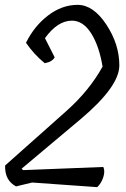

<svg xmlns="http://www.w3.org/2000/svg" viewBox="-20 -764 518 790"><path d="M276 -679Q217 -679 165 -607L205 -528Q194 -509 164 -504Q119 -541 87 -588Q121 -657 178 -700.5Q235 -744 299.5 -744Q364 -744 417.5 -663Q471 -582 471 -495Q471 -408 312 -274L69 -70L75 -64L405 -77Q413 -60 405 -35Q397 -10 380 6L112 -13L46 3Q-1 -22 1 -83L254 -308Q348 -392 402 -490Q388 -575 355 -627Q322 -679 276 -679Z"/></svg>

Font: Tillana
Style: Regular
Weight: 400
Designer: Lipi Raval (Devanagari, Latin), Jonny Pinhorn (Latin)
Foundry: Indian Type Foundry
Version: Version 2.002;PS 1.0;hotconv 1.0.79;makeotf.lib2.5.61930; tt